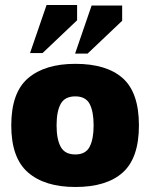

<svg xmlns="http://www.w3.org/2000/svg" viewBox="-20 -737 600 767"><path d="M281 10Q159 10 92 -48Q25 -106 25 -236Q25 -367 92 -424.5Q159 -482 281 -482Q406 -482 470.5 -424.5Q535 -367 535 -236Q535 -106 470.5 -48Q406 10 281 10ZM281 -120Q322 -120 338 -150.5Q354 -181 354 -236Q354 -292 338 -322Q322 -352 281 -352Q239 -352 222.5 -322Q206 -292 206 -236Q206 -181 222.5 -150.5Q239 -120 281 -120ZM280 -523 346 -715H468V-654L330 -523ZM100 -525 166 -717H288V-656L150 -525Z"/></svg>

Font: Rowdies
Style: Regular
Weight: 400
Designer: Jaikishan Patel
Version: Version 1.000; ttfautohint (v1.8.3)